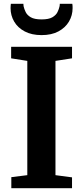

<svg xmlns="http://www.w3.org/2000/svg" viewBox="-20 -989 437 1009"><path d="M123.5 -68.5V-669L38.5 -682.5V-743H358.5V-682.5L271.5 -669V-68.5L358.5 -57V0H39.5V-58ZM198.5 -804.5Q146.5 -804.5 110 -823.8Q73.5 -843 54.5 -875.5Q35.5 -908 35.5 -946Q35.5 -952.5 36 -958.2Q36.5 -964 37 -969H103Q103 -967 103.2 -963.5Q103.5 -960 104 -956Q107 -942 114.8 -925.8Q122.5 -909.5 141.8 -898.2Q161 -887 198.5 -887Q236 -887 255.2 -898.2Q274.5 -909.5 282.2 -925.5Q290 -941.5 293 -956Q294 -960 294 -963.5Q294 -967 294 -969H360Q361 -964 361.2 -958.5Q361.5 -953 361.5 -946.5Q361.5 -908 342.5 -875.8Q323.5 -843.5 287.2 -824Q251 -804.5 198.5 -804.5Z"/></svg>

Font: Merriweather 24pt
Style: Bold
Weight: 700
Designer: Eben Sorkin
Foundry: Eben Sorkin
Version: Version 2.100